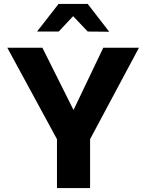

<svg xmlns="http://www.w3.org/2000/svg" viewBox="-20 -954 743 974"><path d="M269 -248 17 -712H195L353 -396L504 -712H685L437 -248V0H269ZM278 -794H168L277 -934H425L534 -793L425 -794L351 -872Z"/></svg>

Font: Metropolitano
Style: Bold
Weight: 700
Designer: Fonts by Alex Slobzheninov & Chris M. Simpson / Changes by Cristiano Sobral
Foundry: Fonts by Alex Slobzheninov & Chris M. Simpson / Changes by Cristiano Sobral
Version: Version 1.00;August 30, 2020;FontCreator 13.0.0.2681 64-bit